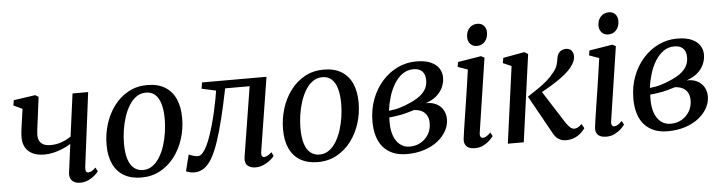

<svg xmlns="http://www.w3.org/2000/svg" viewBox="-47 -967 4469 1188"><g transform="rotate(-5 2188.0 -373.0)"><path d="M199 -542 180.5 -396.5Q178.5 -381.5 176.2 -364.8Q174 -348 172.2 -332.5Q170.5 -317 170.5 -304.5Q170.5 -274.5 189 -256.2Q207.5 -238 247 -238Q283 -238 315.2 -249.5Q347.5 -261 374.5 -279.5L410 -544.5H507L448.5 -84Q446.5 -65.5 451.2 -57.2Q456 -49 464 -49Q473 -49 484.8 -54.8Q496.5 -60.5 511 -75L524 -51Q517 -41 500.5 -26.5Q484 -12 460.8 -1Q437.5 10 410 10Q388 10 372.5 1.8Q357 -6.5 350 -22.2Q343 -38 346 -60L369 -234.5Q346 -220 318.2 -208.2Q290.5 -196.5 261.5 -189.8Q232.5 -183 205 -183Q141 -183 106.5 -214Q72 -245 72 -300Q72 -316.5 74.2 -338Q76.5 -359.5 79.8 -381Q83 -402.5 85.5 -420.5L93.5 -476.5L39 -502L44 -534.5L178.5 -554Z M874.5 -556Q939 -556 983 -529.8Q1027 -503.5 1049.8 -453.8Q1072.5 -404 1072.5 -333Q1072.5 -267 1053 -205.2Q1033.5 -143.5 996.5 -94.8Q959.5 -46 907.2 -17.5Q855 11 790 11Q726.5 11 682.2 -14.8Q638 -40.5 615 -89.8Q592 -139 592 -208.5Q592 -276 611.5 -338.2Q631 -400.5 668 -449.8Q705 -499 757.2 -527.5Q809.5 -556 874.5 -556ZM862 -510Q829 -510 802.8 -491.5Q776.5 -473 757.2 -441.5Q738 -410 725.2 -370.5Q712.5 -331 706.2 -289Q700 -247 700 -207Q700 -149 712.2 -110.5Q724.5 -72 748 -53.2Q771.5 -34.5 804 -34.5Q837 -34.5 862.8 -53Q888.5 -71.5 907.8 -102.8Q927 -134 939.5 -173.2Q952 -212.5 958.2 -254.5Q964.5 -296.5 964.5 -336Q964.5 -392.5 953.2 -431Q942 -469.5 919.5 -489.8Q897 -510 862 -510Z M1541.5 -84Q1538.5 -64 1543.8 -56.5Q1549 -49 1556 -49Q1565.5 -49 1577 -54.8Q1588.5 -60.5 1604 -75L1616 -51Q1609 -41 1591.8 -26.5Q1574.5 -12 1550.2 -1Q1526 10 1498.5 10Q1467 10 1448.8 -6.8Q1430.5 -23.5 1436 -59.5L1505.5 -493.5H1353.5Q1332 -388 1312 -307Q1292 -226 1272 -167.2Q1252 -108.5 1230.5 -70.5Q1209.5 -33 1181.8 -12.5Q1154 8 1118 8Q1104.5 8 1087.8 3.8Q1071 -0.5 1067.5 -4L1093 -105.5Q1096 -103.5 1105.5 -100Q1115 -96.5 1126.8 -93.5Q1138.5 -90.5 1149.5 -90.5Q1165 -90.5 1179.2 -106.8Q1193.5 -123 1206.5 -149.8Q1219.5 -176.5 1230.5 -208.8Q1241.5 -241 1250.5 -273Q1262.5 -315.5 1271.8 -357Q1281 -398.5 1287.5 -432.2Q1294 -466 1296.5 -484.5L1208 -504L1214 -542.5H1614.5Z M1970.5 -556Q2035 -556 2079 -529.8Q2123 -503.5 2145.8 -453.8Q2168.5 -404 2168.5 -333Q2168.5 -267 2149 -205.2Q2129.5 -143.5 2092.5 -94.8Q2055.5 -46 2003.2 -17.5Q1951 11 1886 11Q1822.5 11 1778.2 -14.8Q1734 -40.5 1711 -89.8Q1688 -139 1688 -208.5Q1688 -276 1707.5 -338.2Q1727 -400.5 1764 -449.8Q1801 -499 1853.2 -527.5Q1905.5 -556 1970.5 -556ZM1958 -510Q1925 -510 1898.8 -491.5Q1872.5 -473 1853.2 -441.5Q1834 -410 1821.2 -370.5Q1808.5 -331 1802.2 -289Q1796 -247 1796 -207Q1796 -149 1808.2 -110.5Q1820.5 -72 1844 -53.2Q1867.5 -34.5 1900 -34.5Q1933 -34.5 1958.8 -53Q1984.5 -71.5 2003.8 -102.8Q2023 -134 2035.5 -173.2Q2048 -212.5 2054.2 -254.5Q2060.5 -296.5 2060.5 -336Q2060.5 -392.5 2049.2 -431Q2038 -469.5 2015.5 -489.8Q1993 -510 1958 -510Z M2438.5 9.5Q2390 9.5 2353.8 -5.5Q2317.5 -20.5 2292.8 -48.8Q2268 -77 2255.8 -117.5Q2243.5 -158 2243.5 -208.5Q2243.5 -284 2267.5 -347.5Q2291.5 -411 2333.5 -458Q2375.5 -505 2429.8 -530.8Q2484 -556.5 2545 -556.5Q2601.5 -556.5 2636.2 -540.5Q2671 -524.5 2686.8 -499Q2702.5 -473.5 2702.5 -444Q2702.5 -411.5 2689 -382Q2675.5 -352.5 2648.8 -329.8Q2622 -307 2582 -294Q2623.5 -294.5 2650.5 -279.2Q2677.5 -264 2690.8 -239Q2704 -214 2704 -184Q2704 -147 2685.2 -112.5Q2666.5 -78 2631.5 -50.2Q2596.5 -22.5 2547.5 -6.5Q2498.5 9.5 2438.5 9.5ZM2460.5 -35Q2499.5 -35 2529.8 -52.8Q2560 -70.5 2577.8 -100.8Q2595.5 -131 2595.5 -168.5Q2595.5 -196 2585.2 -215.5Q2575 -235 2555 -245.8Q2535 -256.5 2505.5 -258Q2498 -256 2486.2 -252.2Q2474.5 -248.5 2460 -244.5Q2445.5 -240.5 2429 -237Q2412.5 -234 2392.8 -230.8Q2373 -227.5 2350 -226Q2349 -217.5 2349 -208.8Q2349 -200 2349 -190.5Q2349 -146.5 2361.8 -111.2Q2374.5 -76 2399.8 -55.5Q2425 -35 2460.5 -35ZM2351 -267Q2371 -269 2388.2 -272.2Q2405.5 -275.5 2421.8 -280.5Q2438 -285.5 2455.5 -292Q2496.5 -307.5 2528.2 -326.8Q2560 -346 2578.5 -372.5Q2597 -399 2597 -435Q2597 -472 2578.2 -491Q2559.5 -510 2524.5 -510Q2485.5 -510 2455.5 -488.5Q2425.5 -467 2404 -431.5Q2382.5 -396 2369.5 -353Q2356.5 -310 2351 -267Z M2861 10Q2840 10 2824.5 3.2Q2809 -3.5 2801.5 -18Q2794 -32.5 2796.5 -55Q2798.5 -72.5 2803.5 -106.2Q2808.5 -140 2815.5 -184.5Q2822.5 -229 2830.2 -279.2Q2838 -329.5 2845.5 -380.8Q2853 -432 2859.5 -478.5L2798 -500.5L2803.5 -530.5L2947.5 -554L2968.5 -543L2899 -84Q2896 -66 2901.5 -57.8Q2907 -49.5 2915 -49.5Q2925.5 -49.5 2936.5 -55.8Q2947.5 -62 2964 -78.5L2976.5 -55Q2970 -46 2954.5 -30.5Q2939 -15 2915.2 -2.5Q2891.5 10 2861 10ZM2928.5 -619Q2903.5 -619 2887.8 -636Q2872 -653 2872.5 -680Q2873 -713 2892.5 -734.2Q2912 -755.5 2942 -755.5Q2968 -755.5 2983 -739Q2998 -722.5 2997.5 -697Q2997.5 -662.5 2978.2 -640.8Q2959 -619 2928.5 -619Z M3066 0 3131 -476.5 3078.5 -499.5 3084.5 -531.5 3217 -555.5 3239.5 -542 3165 0ZM3428 10Q3407 10 3391.2 3Q3375.5 -4 3364.2 -17Q3353 -30 3344 -48L3215.5 -279Q3250 -301.5 3280.5 -322.2Q3311 -343 3337 -365.2Q3363 -387.5 3383.5 -414.5Q3402.5 -437.5 3409 -459Q3415.5 -480.5 3417 -497.5Q3420 -517 3428.2 -529.2Q3436.5 -541.5 3448.8 -547.2Q3461 -553 3474.5 -553Q3497 -553 3508.8 -539.8Q3520.5 -526.5 3521 -506.5Q3521.5 -488.5 3514.2 -471.5Q3507 -454.5 3494 -438Q3477 -415.5 3448.8 -392.8Q3420.5 -370 3388.8 -349.8Q3357 -329.5 3328.2 -313.2Q3299.5 -297 3280 -286.5L3292 -319.5L3429.5 -103.5Q3442.5 -83 3456.5 -69.8Q3470.5 -56.5 3483.5 -56.5Q3493 -56.5 3504.8 -61.8Q3516.5 -67 3531 -81.5L3546 -54.5Q3537 -41 3520.5 -25.8Q3504 -10.5 3480.5 -0.2Q3457 10 3428 10Z M3677 10Q3656 10 3640.5 3.2Q3625 -3.5 3617.5 -18Q3610 -32.5 3612.5 -55Q3614.5 -72.5 3619.5 -106.2Q3624.5 -140 3631.5 -184.5Q3638.5 -229 3646.2 -279.2Q3654 -329.5 3661.5 -380.8Q3669 -432 3675.5 -478.5L3614 -500.5L3619.5 -530.5L3763.5 -554L3784.5 -543L3715 -84Q3712 -66 3717.5 -57.8Q3723 -49.5 3731 -49.5Q3741.5 -49.5 3752.5 -55.8Q3763.5 -62 3780 -78.5L3792.5 -55Q3786 -46 3770.5 -30.5Q3755 -15 3731.2 -2.5Q3707.5 10 3677 10ZM3744.5 -619Q3719.5 -619 3703.8 -636Q3688 -653 3688.5 -680Q3689 -713 3708.5 -734.2Q3728 -755.5 3758 -755.5Q3784 -755.5 3799 -739Q3814 -722.5 3813.5 -697Q3813.5 -662.5 3794.2 -640.8Q3775 -619 3744.5 -619Z M4059 9.5Q4010.5 9.5 3974.2 -5.5Q3938 -20.5 3913.2 -48.8Q3888.5 -77 3876.2 -117.5Q3864 -158 3864 -208.5Q3864 -284 3888 -347.5Q3912 -411 3954 -458Q3996 -505 4050.2 -530.8Q4104.5 -556.5 4165.5 -556.5Q4222 -556.5 4256.8 -540.5Q4291.5 -524.5 4307.2 -499Q4323 -473.5 4323 -444Q4323 -411.5 4309.5 -382Q4296 -352.5 4269.2 -329.8Q4242.5 -307 4202.5 -294Q4244 -294.5 4271 -279.2Q4298 -264 4311.2 -239Q4324.5 -214 4324.5 -184Q4324.5 -147 4305.8 -112.5Q4287 -78 4252 -50.2Q4217 -22.5 4168 -6.5Q4119 9.5 4059 9.5ZM4081 -35Q4120 -35 4150.2 -52.8Q4180.5 -70.5 4198.2 -100.8Q4216 -131 4216 -168.5Q4216 -196 4205.8 -215.5Q4195.5 -235 4175.5 -245.8Q4155.5 -256.5 4126 -258Q4118.5 -256 4106.8 -252.2Q4095 -248.5 4080.5 -244.5Q4066 -240.5 4049.5 -237Q4033 -234 4013.2 -230.8Q3993.5 -227.5 3970.5 -226Q3969.5 -217.5 3969.5 -208.8Q3969.5 -200 3969.5 -190.5Q3969.5 -146.5 3982.2 -111.2Q3995 -76 4020.2 -55.5Q4045.5 -35 4081 -35ZM3971.5 -267Q3991.5 -269 4008.8 -272.2Q4026 -275.5 4042.2 -280.5Q4058.5 -285.5 4076 -292Q4117 -307.5 4148.8 -326.8Q4180.5 -346 4199 -372.5Q4217.5 -399 4217.5 -435Q4217.5 -472 4198.8 -491Q4180 -510 4145 -510Q4106 -510 4076 -488.5Q4046 -467 4024.5 -431.5Q4003 -396 3990 -353Q3977 -310 3971.5 -267Z"/></g></svg>

Font: Merriweather 48pt
Style: Italic
Weight: 400
Italic angle: -7.8°
Version: Version 2.101